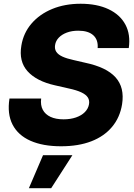

<svg xmlns="http://www.w3.org/2000/svg" viewBox="-20 -758 705 1009"><path d="M300.8 10.7Q205.6 10.7 140.4 -18.1Q75.2 -46.9 46.1 -103Q17.1 -159.2 29.8 -240.2H196.3Q191.9 -205.6 204.8 -181.2Q217.8 -156.7 245.6 -143.8Q273.4 -130.9 314 -130.9Q350.6 -130.9 379.4 -140.9Q408.2 -150.9 426 -168.9Q443.8 -187 447.8 -210.4Q451.2 -231 441.4 -246.1Q431.6 -261.2 407.2 -272.7Q382.8 -284.2 341.8 -293L269 -309.6Q172.4 -331.1 125.2 -383.1Q78.1 -435.1 92.3 -518.6Q103 -584.5 145.5 -634Q188 -683.6 254.4 -710.9Q320.8 -738.3 403.8 -738.3Q489.7 -738.3 550.3 -709.7Q610.8 -681.2 638.9 -628.9Q667 -576.7 656.7 -505.4H493.2Q496.6 -548.8 470.2 -572.8Q443.8 -596.7 391.6 -596.7Q357.9 -596.7 331.5 -586.9Q305.2 -577.1 289.1 -560.3Q272.9 -543.5 269.5 -521.5Q266.1 -501 275.6 -486.1Q285.2 -471.2 307.9 -460.7Q330.6 -450.2 366.7 -442.4L428.2 -428.2Q483.4 -416.5 523.2 -397.5Q563 -378.4 587.2 -351.6Q611.3 -324.7 619.9 -289.6Q628.4 -254.4 621.6 -210.4Q610.4 -140.6 568.8 -91.1Q527.3 -41.5 459.7 -15.4Q392.1 10.7 300.8 10.7ZM131.8 231 206.1 57.6H360.4L249 231Z"/></svg>

Font: Inter 24pt ExtraBold
Style: Italic
Weight: 800
Italic angle: -9.3988°
Designer: Rasmus Andersson
Foundry: rsms
Version: Version 4.001;git-66647c0bb